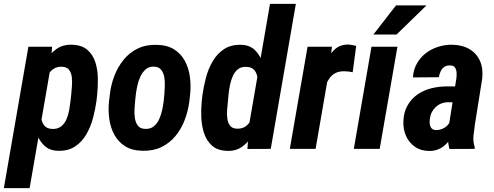

<svg xmlns="http://www.w3.org/2000/svg" viewBox="-57 -770 2553 993"><path d="M204.1 -419.4 96.2 203.1H-37.1L89.8 -528.3H212.4ZM445.8 -282.2 441.9 -247.6Q436 -205.1 424.1 -159.7Q412.1 -114.3 389.4 -75Q366.7 -35.6 330.6 -12Q294.4 11.7 241.7 9.8Q198.2 8.3 171.9 -17.1Q145.5 -42.5 132.3 -80.1Q119.1 -117.7 115.5 -159.2Q111.8 -200.7 113.3 -234.4L120.6 -288.6Q127.4 -326.2 140.9 -369.6Q154.3 -413.1 177 -451.9Q199.7 -490.7 233.4 -515.4Q267.1 -540 313.5 -538.6Q365.2 -537.6 394.3 -512.7Q423.3 -487.8 435.8 -449.2Q448.2 -410.6 449 -366.2Q449.7 -321.8 445.8 -282.2ZM307.6 -247.1 311.5 -283.2Q313 -299.8 314.9 -323.2Q316.9 -346.7 314.5 -369.9Q312 -393.1 300.5 -408.4Q289.1 -423.8 263.7 -424.8Q240.2 -425.8 222.9 -415.5Q205.6 -405.3 194.8 -387.9Q184.1 -370.6 177.5 -349.9Q170.9 -329.1 168 -310.1L154.8 -212.4Q152.8 -189 155.5 -164.3Q158.2 -139.6 170.9 -122.1Q183.6 -104.5 213.4 -103Q241.2 -102.1 259 -116.2Q276.9 -130.4 286.6 -152.8Q296.4 -175.3 300.8 -200.7Q305.2 -226.1 307.6 -247.1Z M506.8 -246.1 511.2 -281.2Q516.6 -331.1 534.4 -377.4Q552.2 -423.8 582.3 -460.9Q612.3 -498 655 -518.8Q697.8 -539.6 753.4 -538.1Q808.1 -537.1 843.5 -514.6Q878.9 -492.2 898.9 -455.3Q918.9 -418.5 925 -373.3Q931.2 -328.1 926.3 -281.7L922.4 -246.6Q916 -196.3 898.4 -149.9Q880.9 -103.5 850.8 -66.9Q820.8 -30.3 778.1 -9.5Q735.4 11.2 679.7 9.8Q625.5 8.8 590.1 -13.7Q554.7 -36.1 534.7 -72.8Q514.6 -109.4 508.3 -154.5Q502 -199.7 506.8 -246.1ZM645.5 -281.7 641.6 -245.1Q640.1 -229.5 638.7 -206.3Q637.2 -183.1 640.6 -159.7Q644 -136.2 655.8 -120.4Q667.5 -104.5 691.9 -103.5Q719.2 -101.6 737.5 -116Q755.9 -130.4 766.1 -153.3Q776.4 -176.3 781.7 -201.4Q787.1 -226.6 789.6 -247.1L793 -282.7Q793.9 -297.9 795.2 -321.5Q796.4 -345.2 793 -368.4Q789.6 -391.6 777.6 -407.7Q765.6 -423.8 741.7 -425.3Q714.8 -426.8 697.5 -412.1Q680.2 -397.5 669.4 -374.8Q658.7 -352.1 653.3 -326.7Q647.9 -301.3 645.5 -281.7Z M1231 -123 1339.4 -750H1473.1L1343.3 0L1222.7 0.5ZM986.3 -245.6 990.2 -279.8Q996.1 -322.8 1008.3 -368.9Q1020.5 -415 1043.7 -454.3Q1066.9 -493.7 1103 -516.8Q1139.2 -540 1192.4 -538.1Q1235.8 -536.6 1262.2 -510.3Q1288.6 -483.9 1301.3 -444.3Q1314 -404.8 1317.1 -362.5Q1320.3 -320.3 1318.4 -286.6L1312 -235.8Q1305.2 -200.2 1291.3 -157.2Q1277.3 -114.3 1253.9 -75.7Q1230.5 -37.1 1197.5 -12.7Q1164.6 11.7 1119.6 10.3Q1069.3 9.3 1040.5 -15.9Q1011.7 -41 998.8 -80.1Q985.8 -119.1 984.1 -163.1Q982.4 -207 986.3 -245.6ZM1125 -280.8 1121.6 -244.6Q1120.1 -228 1117.9 -204.8Q1115.7 -181.6 1118.4 -158.7Q1121.1 -135.7 1132.6 -120.4Q1144 -105 1168.9 -104.5Q1199.2 -103.5 1218.8 -120.6Q1238.3 -137.7 1249 -163.3Q1259.8 -189 1263.7 -214.4L1276.4 -307.6Q1277.8 -324.2 1277.1 -343.8Q1276.4 -363.3 1271.7 -381.3Q1267.1 -399.4 1254.6 -411.1Q1242.2 -422.9 1220.2 -423.8Q1191.9 -426.3 1174.1 -412.4Q1156.2 -398.4 1146.5 -375.5Q1136.7 -352.5 1131.8 -327.1Q1127 -301.8 1125 -280.8Z M1645 -403.3 1575.2 0H1441.9L1533.7 -528.3H1659.7ZM1785.2 -532.7 1767.1 -396.5Q1756.3 -398.9 1745.4 -400.1Q1734.4 -401.4 1724.1 -401.4Q1698.2 -401.9 1679.9 -393.1Q1661.6 -384.3 1649.4 -368.4Q1637.2 -352.5 1629.2 -332.5Q1621.1 -312.5 1616.7 -291L1593.3 -300.8Q1597.2 -331.5 1605.7 -372.6Q1614.3 -413.6 1630.6 -451.7Q1647 -489.7 1674.3 -514.6Q1701.7 -539.6 1743.2 -539.6Q1754.4 -539.1 1764.4 -537.1Q1774.4 -535.2 1785.2 -532.7Z M1998.5 -528.3 1906.7 0H1772.9L1864.3 -528.3ZM1874 -591.3 1991.2 -742.2H2148.9L1993.7 -591.3Z M2264.6 -121.6 2303.7 -366.7Q2305.2 -380.9 2304.2 -395.5Q2303.2 -410.2 2296.1 -420.7Q2289.1 -431.2 2271 -431.6Q2251.5 -432.1 2239.7 -423.3Q2228 -414.6 2221.7 -400.4Q2215.3 -386.2 2212.4 -370.6L2078.6 -369.6Q2081.1 -409.7 2098.9 -441.2Q2116.7 -472.7 2145 -494.6Q2173.3 -516.6 2208.7 -527.8Q2244.1 -539.1 2282.2 -538.6Q2335 -537.6 2371.6 -515.6Q2408.2 -493.7 2425.3 -455.1Q2442.4 -416.5 2437 -363.8L2399.4 -127.9Q2395 -99.1 2391.8 -68.1Q2388.7 -37.1 2398.4 -8.3L2397.9 0L2267.6 0.5Q2259.3 -29.3 2260 -60.3Q2260.7 -91.3 2264.6 -121.6ZM2315.9 -322.8 2302.2 -240.7 2258.8 -241.2Q2239.7 -240.7 2223.9 -234.1Q2208 -227.5 2195.6 -215.6Q2183.1 -203.6 2175.5 -188.2Q2168 -172.9 2166 -153.8Q2164.1 -141.1 2165.8 -128.2Q2167.5 -115.2 2175 -106.4Q2182.6 -97.7 2198.2 -97.2Q2215.3 -97.2 2231.9 -104.2Q2248.5 -111.3 2259.8 -124.5Q2271 -137.7 2272.9 -155.3L2297.4 -100.6Q2289.1 -78.6 2276.6 -58.3Q2264.2 -38.1 2247.3 -22.2Q2230.5 -6.3 2209.2 2.4Q2188 11.2 2161.1 10.7Q2118.7 10.3 2088.1 -11.5Q2057.6 -33.2 2042.5 -67.9Q2027.3 -102.5 2029.3 -144Q2031.2 -190.9 2050.8 -224.9Q2070.3 -258.8 2101.3 -280.8Q2132.3 -302.7 2172.1 -313Q2211.9 -323.2 2255.4 -323.2Z"/></svg>

Font: Roboto Condensed
Style: Bold Italic
Weight: 700
Italic angle: -12°
Designer: Christian Robertson
Foundry: Google
Version: Version 3.0